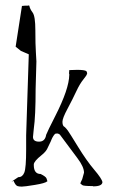

<svg xmlns="http://www.w3.org/2000/svg" viewBox="-20 -691 431 713"><path d="M105.5 -78.1Q105.5 -44.9 130.9 -44.9Q150.4 -35.2 152.8 -28.3Q155.3 -21.5 156.2 -17.6H155.3Q148.4 -10.7 109.9 -4.4Q71.3 2 61 2Q50.8 2 44.9 0Q37.1 -2.9 30.3 -19.5Q23.4 -15.6 22.5 -15.6Q22.5 -16.6 47.9 -33.2H48.8Q63.5 -33.2 70.3 -50.3Q77.1 -67.4 77.1 -135.7V-188.5L86.9 -489.3L57.6 -502Q43.9 -512.7 38.1 -517.6L61.5 -668.9Q66.4 -669.9 72.3 -669.9H83Q84 -669.9 85 -670.9Q86.9 -670.9 88.9 -669.9Q90.8 -658.2 101.1 -644.5Q111.3 -630.9 111.3 -578.1Q111.3 -525.4 113.3 -496.1Q115.2 -466.8 115.2 -462.9L112.3 -361.3Q112.3 -259.8 105.5 -212.9L102.5 -182.6Q102.5 -165 125 -165Q147.5 -165 151.4 -190.4Q156.2 -203.1 185.5 -260.7Q236.3 -360.4 237.3 -413.1V-416L236.3 -418L237.3 -430.7L266.6 -431.6Q293.9 -431.6 300.8 -426.8Q303.7 -421.9 303.7 -418L302.7 -416Q302.7 -412.1 289.6 -396Q276.4 -379.9 263.2 -351.6Q250 -323.2 231 -287.6Q211.9 -252 211.9 -238.8Q211.9 -225.6 217.8 -220.7H218.8Q225.6 -214.8 231.9 -206.1Q238.3 -197.3 270 -145.5Q301.8 -93.8 330.1 -60.5Q358.4 -27.3 360.4 -14.6Q359.4 1 326.2 1Q325.2 0 324.2 0Q289.1 0 285.2 -3.9L278.3 -9.8Q279.3 -13.7 285.2 -25.4L292 -49.8Q292 -71.3 267.6 -103.5L202.1 -191.4Q196.3 -195.3 192.9 -195.3Q189.5 -195.3 187 -194.8Q184.6 -194.3 182.6 -191.9Q180.7 -189.5 179.2 -187.5Q177.7 -185.5 175.3 -181.2Q172.9 -176.8 171.9 -174.3Q170.9 -171.9 168.5 -166Q166 -160.2 158.2 -144.5Q152.3 -128.9 134.8 -115.2Q105.5 -91.8 105.5 -80.1Z"/></svg>

Font: Drukaatie burti
Style: Thin
Weight: 100
Version: Version 0.14